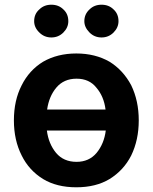

<svg xmlns="http://www.w3.org/2000/svg" viewBox="-20 -782 648 815"><path d="M163 -22Q103 -59 72 -122Q39 -187 39 -271Q39 -356 72 -420Q104 -484 163 -520Q224 -555 304 -555Q384 -555 445 -520Q503 -484 537 -420Q569 -354 569 -271Q569 -188 537 -122Q505 -59 445 -22Q387 13 304 13Q221 13 163 -22ZM390 -133Q422 -172 429 -228H179Q186 -172 218 -133Q250 -95 305 -95Q358 -95 390 -133ZM428 -317Q421 -373 389 -410Q359 -448 305 -448Q251 -448 219 -410Q188 -373 180 -317ZM147 -644Q125 -665 125 -692Q125 -723 147 -742Q167 -762 198 -762Q229 -762 249 -742Q270 -723 270 -692Q270 -665 249 -644Q228 -623 198 -623Q168 -623 147 -644ZM360 -644Q338 -666 338 -692Q338 -722 360 -742Q380 -762 411 -762Q442 -762 462 -742Q483 -723 483 -692Q483 -665 462 -644Q441 -623 411 -623Q381 -623 360 -644Z"/></svg>

Font: Sinter Bold
Style: Regular
Weight: 700
Foundry: Adobe & rsms
Version: Version 1.000